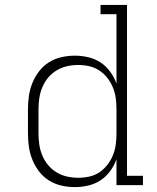

<svg xmlns="http://www.w3.org/2000/svg" viewBox="-20 -755 640 783"><path d="M286 8Q258 8 231 2Q204 -4 180.5 -18.5Q157 -33 140 -55Q123 -77 112.5 -102.5Q102 -128 98 -155.5Q94 -183 94 -210V-310Q94 -337 98 -364.5Q102 -392 112.5 -417.5Q123 -443 140 -465Q157 -487 180.5 -501.5Q204 -516 231 -522Q258 -528 286 -528Q313 -528 340.5 -521.5Q368 -515 390.5 -500Q413 -485 429.5 -462.5Q446 -440 455 -414V-697H390V-735H498V-38H563V0H455V-106Q446 -80 429.5 -57.5Q413 -35 390.5 -20Q368 -5 340.5 1.5Q313 8 286 8ZM299 -30Q322 -30 344.5 -35Q367 -40 385.5 -52.5Q404 -65 418 -83Q432 -101 440.5 -122Q449 -143 452 -165Q455 -187 455 -210V-310Q455 -333 452 -355Q449 -377 440.5 -398Q432 -419 418 -437Q404 -455 385 -467.5Q366 -480 344 -485Q322 -490 299 -490Q276 -490 253.5 -485Q231 -480 211 -468Q191 -456 176.5 -438.5Q162 -421 153 -400Q144 -379 140.5 -356Q137 -333 137 -310V-210Q137 -187 140.5 -164Q144 -141 153 -120Q162 -99 176.5 -81.5Q191 -64 211 -52Q231 -40 253.5 -35Q276 -30 299 -30Z"/></svg>

Font: Iosevka Etoile Extralight
Style: Regular
Weight: 200
Designer: Belleve Invis
Foundry: Belleve Invis
Version: Version 22.1.2; ttfautohint (v1.8.4)